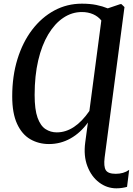

<svg xmlns="http://www.w3.org/2000/svg" viewBox="-20 -773 724 1045"><path d="M613.5 252Q562 252 519.8 220.2Q477.5 188.5 455.8 132Q434 75.5 444 1.5L458.5 -106Q418 -50 363.8 -19.5Q309.5 11 246.5 11Q190.5 11 145 -15.2Q99.5 -41.5 73 -99Q46.5 -156.5 46.5 -248.5Q46.5 -359 75 -451.2Q103.5 -543.5 155 -611Q206.5 -678.5 275.5 -715.8Q344.5 -753 425.5 -753Q470.5 -753 504.5 -746Q538.5 -739 566.5 -727.5L634.5 -750.5H641L657.5 -734.5L549.5 84.5Q543.5 133 555.8 153Q568 173 610 173Q630.5 173 649 167.8Q667.5 162.5 683 151.5L671.5 244Q661.5 247 645.8 249.5Q630 252 613.5 252ZM289 -52.5Q338 -52.5 382.5 -82Q427 -111.5 466.5 -169L531.5 -661.5Q514 -683.5 486.8 -695.5Q459.5 -707.5 425.5 -707.5Q371.5 -707.5 324.8 -676.2Q278 -645 242.8 -586.2Q207.5 -527.5 188 -444.2Q168.5 -361 168.5 -256Q168.5 -176.5 184.5 -132.2Q200.5 -88 228 -70.2Q255.5 -52.5 289 -52.5Z"/></svg>

Font: Merriweather 48pt Medium
Style: Italic
Weight: 500
Italic angle: -7.8°
Version: Version 2.101